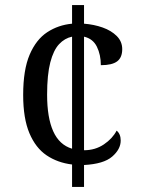

<svg xmlns="http://www.w3.org/2000/svg" viewBox="-20 -734 556 754"><path d="M263 -88Q206 -95 163 -124Q120 -153 95.5 -211Q71 -269 71 -361Q71 -460 96.5 -519.5Q122 -579 165.5 -607.5Q209 -636 263 -641V-714H310V-641Q349 -638 383 -626Q417 -614 438.5 -592.5Q460 -571 460 -541Q460 -508 440 -493Q420 -478 376 -478Q376 -519 360.5 -550.5Q345 -582 310 -590V-144Q354 -144 388 -167Q422 -190 438 -221Q454 -208 454 -182Q454 -148 420.5 -119Q387 -90 310 -86V0H263ZM263 -590Q234 -584 212 -560.5Q190 -537 177.5 -489Q165 -441 165 -362Q165 -272 189 -218.5Q213 -165 263 -150Z"/></svg>

Font: Noto Serif Khmer SemiCondensed
Style: Regular
Weight: 400
Width: 4
Designer: Danh Hong and the Monotype Design Team
Foundry: Monotype Imaging Inc.
Version: Version 2.004; ttfautohint (v1.8.4.7-5d5b)